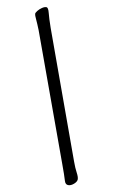

<svg xmlns="http://www.w3.org/2000/svg" viewBox="-89 -799 529 888"><g transform="rotate(10 175.0 -354.5)"><path d="M38 -640Q26 -670 17.5 -688Q9 -706 9 -711.5Q9 -717 16.5 -726.5Q24 -736 35 -743.5Q46 -751 55 -751Q64 -751 70 -727Q76 -703 91 -660L305 -70Q315 -42 325.5 -22.5Q336 -3 336 8Q336 19 323 30.5Q310 42 297 42Q284 42 279 26Q271 -1 254 -47Z"/></g></svg>

Font: LXGW WenKai
Style: Regular
Weight: 400
Designer: LXGW / Fontworks Inc.
Foundry: LXGW / Fontworks Inc.
Version: Version 1.520; June 14, 2025